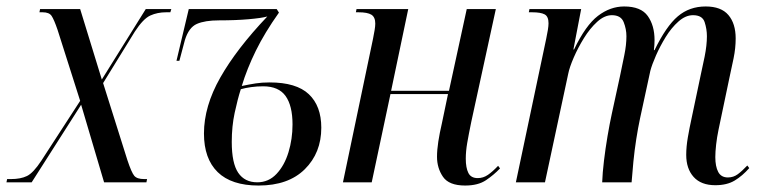

<svg xmlns="http://www.w3.org/2000/svg" viewBox="-42 -564 2359 594"><path d="M-22 0 -20 -10H-8Q22 -10 41.5 -19.5Q61 -29 86 -67L206 -252L136 -472Q125 -504 117.5 -515Q110 -526 90 -526H80L82 -536H206L273 -318L409 -536H488L485 -526H472Q445 -526 423 -516Q401 -506 375 -466L277 -307L352 -69Q365 -30 373.5 -20Q382 -10 404 -10H413L411 0H280L209 -240L56 0Z M758 10Q674 10 631.5 -31.5Q589 -73 589 -151Q589 -235 639.5 -324Q690 -413 785 -513Q767 -508 727 -504.5Q687 -501 636 -501Q592 -501 567 -490Q542 -479 530 -440L513 -376H504L542 -536H814L821 -525Q777 -463 749.5 -407Q722 -351 706 -298Q730 -303 749 -306Q768 -309 792 -309Q875 -309 913.5 -272.5Q952 -236 952 -169Q952 -91 901 -40.5Q850 10 758 10ZM754 0Q789 0 813.5 -26Q838 -52 850.5 -93Q863 -134 863 -179Q863 -237 841.5 -267Q820 -297 772 -297Q753 -297 735 -294.5Q717 -292 703 -288Q693 -257 684 -215Q675 -173 675 -125Q675 -59 695 -29.5Q715 0 754 0Z M1397 10Q1347 10 1328.5 -17Q1310 -44 1310 -79Q1310 -100 1314 -126Q1318 -152 1325 -182L1344 -273H1166L1108 0H1019L1112 -444Q1115 -459 1117 -471Q1119 -483 1119 -491Q1119 -511 1107 -518.5Q1095 -526 1067 -526H1059L1061 -536H1221L1168 -283H1347L1402 -536H1492L1416 -187Q1408 -148 1403.5 -122Q1399 -96 1399 -73Q1399 -45 1407 -29Q1415 -13 1436 -13Q1453 -13 1467.5 -23Q1482 -33 1499 -51L1505 -43Q1486 -23 1461.5 -6.5Q1437 10 1397 10Z M2171 9Q2127 9 2104 -16.5Q2081 -42 2081 -85Q2081 -110 2086 -139Q2091 -168 2098 -200L2125 -328Q2131 -354 2138 -389Q2145 -424 2145 -452Q2145 -474 2138 -495.5Q2131 -517 2102 -517Q2079 -517 2057 -497.5Q2035 -478 2017.5 -449.5Q2000 -421 1987.5 -392.5Q1975 -364 1970 -345L1938 -197Q1932 -169 1926.5 -134Q1921 -99 1917.5 -63.5Q1914 -28 1912 0H1821Q1822 -29 1826.5 -66.5Q1831 -104 1837.5 -142.5Q1844 -181 1851 -213L1876 -328Q1883 -362 1889.5 -393.5Q1896 -425 1896 -452Q1896 -474 1887.5 -495.5Q1879 -517 1851 -517Q1828 -517 1805.5 -496.5Q1783 -476 1764.5 -446Q1746 -416 1733 -386Q1720 -356 1716 -336L1644 0H1554L1648 -445Q1651 -459 1653 -471.5Q1655 -484 1655 -492Q1655 -513 1643 -519.5Q1631 -526 1604 -526H1594L1596 -536H1756L1732 -411H1734Q1770 -486 1808 -515Q1846 -544 1889 -544Q1941 -544 1962 -514.5Q1983 -485 1983 -440Q1983 -433 1982.5 -425Q1982 -417 1981 -409H1983Q2019 -483 2055 -513.5Q2091 -544 2141 -544Q2189 -544 2211.5 -517.5Q2234 -491 2234 -445Q2234 -415 2227.5 -383.5Q2221 -352 2215 -325L2181 -163Q2176 -139 2173.5 -116.5Q2171 -94 2171 -78Q2171 -49 2180 -32Q2189 -15 2210 -15Q2227 -15 2240.5 -25Q2254 -35 2270 -52L2276 -44Q2255 -20 2231 -5.5Q2207 9 2171 9Z"/></svg>

Font: Noto Serif Display Condensed
Style: Italic
Weight: 400
Width: 3
Italic angle: -12°
Designer: Monotype Design Team
Foundry: Monotype Imaging Inc.
Version: Version 2.009